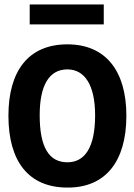

<svg xmlns="http://www.w3.org/2000/svg" viewBox="-20 -834 603 866"><path d="M114 -724H448V-814H114ZM284 12C456 13 550 -106 550 -312C550 -515 456 -634 284 -634C109 -634 18 -515 18 -312C18 -106 109 12 284 12ZM284 -102C202 -102 159 -168 159 -314C159 -450 202 -521 284 -521C362 -521 409 -450 409 -314C409 -168 362 -102 284 -102Z"/></svg>

Font: Inconsolata SemiExpanded Black
Style: Regular
Weight: 900
Width: 6
Monospace: yes
Designer: Raph Levien, Cyreal, Brenton Simpson
Foundry: Raph Levien, Cyreal, Google
Version: Version 3.100